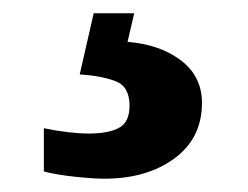

<svg xmlns="http://www.w3.org/2000/svg" viewBox="-20 -29 373 289"><path d="M137 240Q121 240 92.5 237Q64 234 46 229V164Q85 172 114 172Q143 172 159 163.5Q175 155 175 130Q175 101 153.5 93Q132 85 100 83L121 -9H182L172 34Q221 38 252.5 62Q284 86 284 126Q284 179 242.5 209.5Q201 240 137 240Z"/></svg>

Font: Noto Serif Lao ExtraBold
Style: Regular
Weight: 800
Designer: Monotype Design Team
Foundry: Monotype Imaging Inc.
Version: Version 2.003; ttfautohint (v1.8.4.7-5d5b)